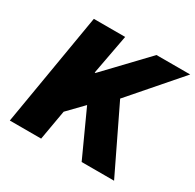

<svg xmlns="http://www.w3.org/2000/svg" viewBox="-154 -882 1069 1051"><g transform="rotate(30 380.0 -356.0)"><path d="M151 -712H349L302 -460H307L547 -712H760L494 -406L690 0H485L355 -285L262 -189L229 0H31Z"/></g></svg>

Font: Nebula Sans Black
Style: Regular
Weight: 900
Italic angle: -9°
Designer: Paul D. Hunt for Adobe (as Source Sans)
Foundry: Nebula Entertainment & Broadcasting LLC
Version: Version 1.010